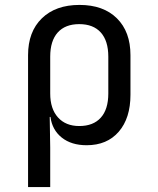

<svg xmlns="http://www.w3.org/2000/svg" viewBox="-20 -580 640 780"><path d="M94 180V-356Q94 -451 150 -505.5Q206 -560 303 -560Q400 -560 455 -505.5Q510 -451 510 -356V-195Q510 -100 462.5 -45Q415 10 332 10Q270 10 231 -21Q192 -52 185 -105H182L184 20V180ZM302 -68Q359 -68 389.5 -102Q420 -136 420 -200V-350Q420 -414 389.5 -448Q359 -482 302 -482Q245 -482 214.5 -448Q184 -414 184 -350V-200Q184 -138 215.5 -103Q247 -68 302 -68Z"/></svg>

Font: JetBrainsMono NFM
Style: Regular
Weight: 400
Monospace: yes
Designer: Philipp Nurullin, Konstantin Bulenkov
Foundry: JetBrains
Version: Version 2.304; ttfautohint (v1.8.4.7-5d5b);Nerd Fonts 3.3.0